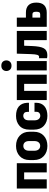

<svg xmlns="http://www.w3.org/2000/svg" viewBox="1048 -1765 727 2863"><g transform="rotate(-90 1411.5 -333.5)"><path d="M31.2 -446.3V0H168.5V-336.9H272.5V0H409.7V-446.3Z M456.5 -192.4Q456.5 -99.6 515.1 -44.9Q573.7 9.8 667.5 9.8Q761.2 9.8 819.8 -44.9Q878.4 -99.6 878.4 -192.4V-257.3Q878.4 -348.6 819.8 -403.3Q761.2 -458 667.5 -458Q574.2 -458 515.4 -403.3Q456.5 -348.6 456.5 -257.3ZM595.2 -260.7Q595.2 -304.7 615 -326.9Q634.8 -349.1 667.5 -349.1Q700.2 -349.1 720 -326.9Q739.7 -304.7 739.7 -260.7V-186.5Q739.7 -143.1 720 -120.4Q700.2 -97.7 667.5 -97.7Q635.3 -97.7 615.2 -120.4Q595.2 -143.1 595.2 -186.5Z M909.7 -192.9Q909.7 -95.2 967.3 -42.7Q1024.9 9.8 1115.7 9.8Q1206.1 9.8 1257.6 -33.4Q1309.1 -76.7 1310.5 -153.8V-182.6H1175.8V-156.2Q1175.8 -126 1159.2 -111.1Q1142.6 -96.2 1117.2 -96.2Q1087.9 -96.2 1068.1 -118.7Q1048.3 -141.1 1048.3 -187V-261.7Q1048.3 -309.6 1068.6 -329.8Q1088.9 -350.1 1117.7 -350.1Q1142.1 -350.1 1158 -335.9Q1173.8 -321.8 1174.8 -292.5V-265.1H1310.5L1309.6 -296.9Q1304.7 -374.5 1255.6 -416.3Q1206.5 -458 1114.7 -458Q1024.4 -458 967 -406.2Q909.7 -354.5 909.7 -256.8Z M1351.1 -446.3V0H1488.3V-336.9H1592.3V0H1729.5V-446.3Z M1793.5 0H1932.6V-446.3H1793.5ZM1784.2 -602.1Q1784.2 -570.3 1804.2 -547.9Q1824.2 -525.4 1862.8 -525.4Q1900.9 -525.4 1921.6 -547.6Q1942.4 -569.8 1942.4 -602.1Q1942.4 -634.3 1922.1 -655.8Q1901.9 -677.2 1863.3 -677.2Q1825.2 -677.2 1804.7 -655.5Q1784.2 -633.8 1784.2 -602.1Z M2161.1 -336.9H2244.6V0H2381.8V-446.3H2043L2036.1 -235.8Q2033.7 -168 2024.9 -140.9Q2016.1 -113.8 1994.6 -113.8Q1988.8 -113.8 1984.1 -114.5Q1979.5 -115.2 1975.1 -116.7V3.9Q1982.4 6.3 1995.6 7.6Q2008.8 8.8 2022 8.8Q2093.8 8.8 2123 -43.7Q2152.3 -96.2 2156.7 -224.6Z M2580.6 -446.3H2443.4V0H2655.8Q2727.5 0 2765.9 -38.6Q2804.2 -77.1 2804.2 -155.3Q2804.2 -232.9 2765.9 -271.7Q2727.5 -310.5 2656.2 -310.5H2580.6ZM2628.4 -213.4Q2649.9 -213.4 2658.9 -200.7Q2668 -188 2668 -156.7Q2668 -123.5 2659.2 -110.6Q2650.4 -97.7 2628.4 -97.7H2580.6V-213.4Z"/></g></svg>

Font: Roboto Flex Super Cond Bold
Style: Regular
Weight: 700
Width: 3
Designer: Berlow after Robertson
Foundry: Google
Version: Version 3.000